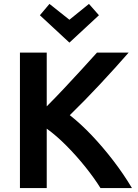

<svg xmlns="http://www.w3.org/2000/svg" viewBox="-20 -962 705 982"><path d="M82 0V-693H219V-418Q262 -461 308 -510Q354 -559 397.5 -606.5Q441 -654 476 -693H638Q569 -614 491.5 -531Q414 -448 337 -373Q393 -329 449.5 -269.5Q506 -210 559 -141Q612 -72 655 0H494Q463 -50 417.5 -107Q372 -164 320.5 -216Q269 -268 219 -304V0ZM335 -744 184 -884 233 -942 335 -861 435 -942 486 -884Z"/></svg>

Font: Ubuntu Sans
Style: Bold
Weight: 700
Designer: Dalton Maag Ltd
Foundry: Dalton Maag Ltd
Version: Version 1.006; ttfautohint (v1.8.4.7-5d5b)